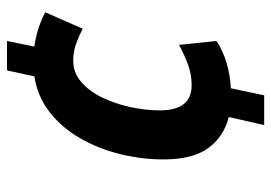

<svg xmlns="http://www.w3.org/2000/svg" viewBox="-133 -631 774 548"><g transform="rotate(-90 254.0 -357.0)"><path d="M194 -91Q138 -105 105.5 -149.5Q73 -194 73 -277Q73 -339 88 -400.5Q103 -462 133 -514.5Q163 -567 207.5 -602Q252 -637 310 -646L327 -724H411L395 -646Q423 -642 447.5 -634Q472 -626 493 -615L446 -508Q425 -519 402.5 -527Q380 -535 354 -535Q321 -535 294.5 -512.5Q268 -490 250 -453Q232 -416 222.5 -372.5Q213 -329 213 -287Q213 -197 285 -197Q315 -197 342.5 -207Q370 -217 400 -233L411 -126Q382 -107 347.5 -97Q313 -87 276 -85L256 10H171Z"/></g></svg>

Font: Noto Sans SemiCondensed
Style: Bold Italic
Weight: 700
Width: 4
Italic angle: -12°
Designer: Monotype Design Team
Foundry: Monotype Imaging Inc.
Version: Version 2.013; ttfautohint (v1.8.4.7-5d5b)